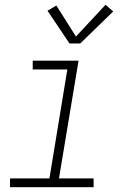

<svg xmlns="http://www.w3.org/2000/svg" viewBox="-20 -784 540 804"><path d="M22 0V-37H187L262 -493H117V-530H309L227 -37H372V0ZM271 -602 179 -739 216 -761 298 -631 422 -764 454 -736 316 -602Z"/></svg>

Font: Iosevka Curly XLtObl
Style: Regular
Weight: 200
Italic angle: -9°
Monospace: yes
Designer: Belleve Invis
Foundry: Belleve Invis
Version: Version 11.1.0; ttfautohint (v1.8.3)